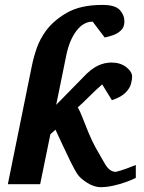

<svg xmlns="http://www.w3.org/2000/svg" viewBox="-20 -757 590 789"><path d="M538.1 -25.9Q521.5 -17.6 496.3 -8.5Q471.2 0.5 444.1 6.3Q417 12.2 394 12.2Q367.2 12.2 338.9 -5.4Q310.5 -22.9 296.9 -43Q286.1 -60.1 270 -92.5Q253.9 -125 237.3 -161.1Q220.7 -197.3 208 -224.1L187 -205.1L145 0H12.2L110.8 -485.8Q118.7 -524.4 131.3 -560.1Q144 -595.7 167 -627.9Q197.3 -670.9 253.7 -703.9Q310.1 -736.8 400.9 -736.8Q453.1 -736.8 472.2 -716.1Q491.2 -695.3 491.2 -668.9Q491.2 -645.5 477.3 -632.3Q463.4 -619.1 444.6 -612.5Q425.8 -606 410.2 -603L360.8 -668Q322.8 -668 294.2 -630.4Q265.6 -592.8 252.9 -532.2L210.9 -326.2L323.2 -440.9Q353.5 -473.1 381.1 -486.6Q408.7 -500 438 -500Q474.6 -500 498.8 -481.2Q522.9 -462.4 522.9 -441.9Q522.9 -430.2 518.3 -412.4Q513.7 -394.5 496.1 -376.5Q478.5 -358.4 439.9 -345.2L399.9 -410.2Q376 -389.6 347.4 -361.1Q318.8 -332.5 299.8 -315.9Q309.1 -299.3 320.1 -271Q331.1 -242.7 344.2 -210.9Q357.4 -179.2 372.1 -151.9Q393.6 -113.3 412.1 -82Q430.7 -50.8 456.1 -50.8Q457 -50.8 476.6 -56.4Q496.1 -62 538.1 -79.1Z"/></svg>

Font: Charis
Style: Bold Italic
Weight: 700
Italic angle: -11°
Designer: Walt Agee, Miriam Martin, Annie Olsen, Victor Gaultney, Lorna Priest, Alan Ward, Bob Hallissy, Martin Hosken, Sharon Cor
Foundry: SIL Global
Version: Version 7.000